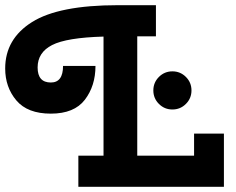

<svg xmlns="http://www.w3.org/2000/svg" viewBox="-65 -720 909 740"><path d="M599.5 -298Q569 -298 547.5 -319.5Q526 -341 526 -371.5Q526 -402 547.5 -423.5Q569 -445 599.5 -445Q630 -445 651.5 -423.5Q673 -402 673 -371.5Q673 -341 651.5 -319.5Q630 -298 599.5 -298ZM-45 -456Q-45 -570 58.5 -635Q162 -700 389 -700H536V-580H464V-120H683V-205H798V0H237V-120H334V-579Q192 -575 136 -546.5Q80 -518 80 -460Q80 -402 131 -402Q178 -402 178 -466H303Q303 -389 262 -335.5Q221 -282 131 -282Q41 -282 -2 -333Q-45 -384 -45 -456Z"/></svg>

Font: Cherry Swash
Style: Bold
Weight: 700
Designer: Kasatkina Nataliya
Foundry: Nataliya Kasatkina
Version: Version 1.001